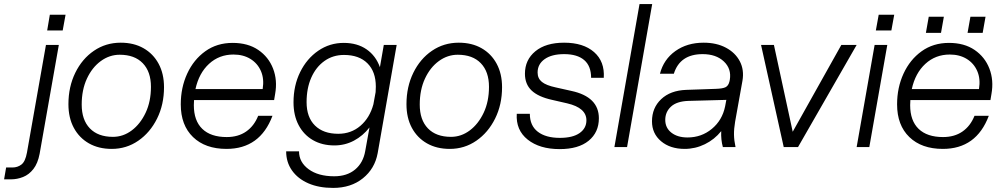

<svg xmlns="http://www.w3.org/2000/svg" viewBox="-82 -720 4878 940"><path d="M162 -648H239L225 -571H149ZM-52 100H-21Q4 100 23 85.5Q42 71 50 27L143 -500H206L112 33Q103 80 81.5 107.5Q60 135 31 146.5Q2 158 -28 158H-62Z M253 -210Q253 -295 286.5 -363.5Q320 -432 378 -471.5Q436 -511 509 -511Q573 -511 620.5 -484Q668 -457 694.5 -408Q721 -359 721 -293Q721 -208 687 -139.5Q653 -71 595 -31Q537 9 465 9Q401 9 353.5 -18Q306 -45 279.5 -94Q253 -143 253 -210ZM657 -295Q657 -369 617 -410.5Q577 -452 504 -452Q454 -452 411.5 -421Q369 -390 343.5 -335Q318 -280 318 -208Q318 -133 358 -91.5Q398 -50 471 -50Q521 -50 563 -81.5Q605 -113 631 -168Q657 -223 657 -295Z M803 -209Q803 -291 834.5 -359.5Q866 -428 923 -469Q980 -510 1057 -510Q1132 -510 1182.5 -475.5Q1233 -441 1255 -384Q1277 -327 1265 -260L1260 -230H868Q867 -218 867 -205Q867 -129 908.5 -89Q950 -49 1028 -49Q1084 -49 1123 -76Q1162 -103 1182 -153H1252Q1191 9 1027 9Q923 9 863 -49Q803 -107 803 -209ZM1061 -453Q991 -453 941.5 -407.5Q892 -362 875 -284H1204Q1212 -334 1195.5 -372Q1179 -410 1144 -431.5Q1109 -453 1061 -453Z M1860 -500 1767 30Q1753 106 1694.5 153Q1636 200 1549 200Q1479 200 1427.5 177.5Q1376 155 1347.5 114.5Q1319 74 1319 21H1382Q1382 74 1429 108.5Q1476 143 1554 143Q1617 143 1656.5 110Q1696 77 1706 20L1727 -96Q1695 -55 1651 -31.5Q1607 -8 1555 -8Q1495 -8 1450 -34Q1405 -60 1380 -107.5Q1355 -155 1355 -219Q1355 -301 1387.5 -367Q1420 -433 1476 -471.5Q1532 -510 1601 -510Q1667 -510 1712.5 -478.5Q1758 -447 1778 -391L1797 -500ZM1419 -220Q1419 -146 1460 -105.5Q1501 -65 1574 -65Q1637 -65 1682.5 -104Q1728 -143 1746 -209L1757 -269Q1758 -283 1758 -296Q1758 -369 1717 -410Q1676 -451 1602 -451Q1548 -451 1506.5 -421.5Q1465 -392 1442 -340Q1419 -288 1419 -220Z M1908 -210Q1908 -295 1941.5 -363.5Q1975 -432 2033 -471.5Q2091 -511 2164 -511Q2228 -511 2275.5 -484Q2323 -457 2349.5 -408Q2376 -359 2376 -293Q2376 -208 2342 -139.5Q2308 -71 2250 -31Q2192 9 2120 9Q2056 9 2008.5 -18Q1961 -45 1934.5 -94Q1908 -143 1908 -210ZM2312 -295Q2312 -369 2272 -410.5Q2232 -452 2159 -452Q2109 -452 2066.5 -421Q2024 -390 1998.5 -335Q1973 -280 1973 -208Q1973 -133 2013 -91.5Q2053 -50 2126 -50Q2176 -50 2218 -81.5Q2260 -113 2286 -168Q2312 -223 2312 -295Z M2695 -214 2621 -231Q2553 -246 2520.5 -277Q2488 -308 2488 -359Q2488 -427 2539 -469Q2590 -511 2680 -511Q2774 -511 2826.5 -465Q2879 -419 2874 -339H2812Q2812 -397 2778 -426Q2744 -455 2680 -455Q2619 -455 2584.5 -430.5Q2550 -406 2550 -365Q2550 -336 2571 -319Q2592 -302 2639 -292L2715 -275Q2850 -246 2850 -141Q2850 -72 2800 -31Q2750 10 2658 10Q2560 10 2501.5 -36.5Q2443 -83 2448 -163H2512Q2512 -105 2551 -75Q2590 -45 2659 -45Q2722 -45 2755.5 -68.5Q2789 -92 2789 -131Q2789 -192 2695 -214Z M3049 -700H3111L2988 0H2926Z M3517 -124Q3511 -89 3511.5 -60.5Q3512 -32 3519 0H3457Q3447 -36 3449 -78Q3416 -37 3369 -14Q3322 9 3270 9Q3199 9 3154.5 -28.5Q3110 -66 3110 -126Q3110 -192 3155 -234.5Q3200 -277 3277 -280L3422 -285Q3456 -286 3470 -293Q3484 -300 3489 -320L3491 -329Q3500 -383 3462 -419Q3424 -455 3358 -455Q3247 -455 3217 -359H3149Q3167 -429 3224.5 -470Q3282 -511 3363 -511Q3426 -511 3472 -486.5Q3518 -462 3540 -420Q3562 -378 3553 -325ZM3175 -133Q3175 -94 3205 -70.5Q3235 -47 3284 -47Q3352 -47 3403 -89Q3454 -131 3468 -199L3474 -231L3288 -226Q3231 -224 3203 -198Q3175 -172 3175 -133Z M3644 -500H3707L3799 -75L4037 -500H4112L3825 0H3755Z M4220 -648H4296L4282 -571H4206ZM4200 -500H4262L4174 0H4112Z M4669 -638H4743L4729 -559H4655ZM4465 -638H4539L4525 -559H4451ZM4310 -209Q4310 -291 4341.5 -359.5Q4373 -428 4430 -469Q4487 -510 4564 -510Q4639 -510 4689.5 -475.5Q4740 -441 4762 -384Q4784 -327 4772 -260L4767 -230H4375Q4374 -218 4374 -205Q4374 -129 4415.5 -89Q4457 -49 4535 -49Q4591 -49 4630 -76Q4669 -103 4689 -153H4759Q4698 9 4534 9Q4430 9 4370 -49Q4310 -107 4310 -209ZM4568 -453Q4498 -453 4448.5 -407.5Q4399 -362 4382 -284H4711Q4719 -334 4702.5 -372Q4686 -410 4651 -431.5Q4616 -453 4568 -453Z"/></svg>

Font: Overused Grotesk Book
Style: Italic
Weight: 350
Italic angle: -10°
Version: Version 0.003